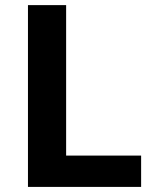

<svg xmlns="http://www.w3.org/2000/svg" viewBox="-20 -734 605 754"><path d="M89.8 0V-713.9H239.7V-123H534.2V0Z"/></svg>

Font: Viking Open Sans
Style: Bold
Weight: 700
Foundry: Ascender Corporation
Version: Version 2.001